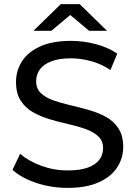

<svg xmlns="http://www.w3.org/2000/svg" viewBox="-20 -907 661 935"><path d="M309 8Q229 8 156 -16.5Q83 -41 41 -80L78 -158Q118 -123 180 -100Q242 -77 309 -77Q370 -77 408 -91Q446 -105 464 -129.5Q482 -154 482 -185Q482 -221 458.5 -243Q435 -265 397.5 -278.5Q360 -292 315 -302Q270 -312 224.5 -325.5Q179 -339 141.5 -360Q104 -381 81 -416.5Q58 -452 58 -508Q58 -562 86.5 -607.5Q115 -653 174.5 -680.5Q234 -708 326 -708Q387 -708 447 -692Q507 -676 551 -646L518 -566Q473 -596 423 -609.5Q373 -623 326 -623Q267 -623 229 -608Q191 -593 173.5 -568Q156 -543 156 -512Q156 -475 179.5 -453Q203 -431 240.5 -418Q278 -405 323 -394.5Q368 -384 413.5 -371Q459 -358 496.5 -337.5Q534 -317 557 -281.5Q580 -246 580 -191Q580 -138 551 -92.5Q522 -47 461.5 -19.5Q401 8 309 8ZM143 -757 276 -887H368L501 -757H414L322 -834L230 -757Z"/></svg>

Font: Montserrat Z Med
Style: Regular
Weight: 500
Designer: Julieta Ulanovsky
Foundry: Julieta Ulanovsky
Version: Version 8.000